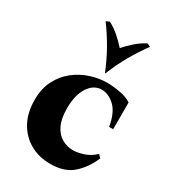

<svg xmlns="http://www.w3.org/2000/svg" viewBox="-185 -841 851 952"><g transform="rotate(30 240.5 -364.5)"><path d="M255 15Q190 15 139 -14Q88 -43 59 -96Q30 -149 30 -222Q30 -287 54.5 -334.5Q79 -382 118.5 -413Q158 -444 205.5 -459.5Q253 -475 299 -475Q334 -475 375 -467.5Q416 -460 440 -443V-290H417Q404 -366 368.5 -399Q333 -432 294 -432Q249 -432 219.5 -387.5Q190 -343 190 -266Q190 -206 208 -169.5Q226 -133 255.5 -116.5Q285 -100 320 -100Q343 -100 377 -110.5Q411 -121 441 -149L457 -133Q431 -70 384 -27.5Q337 15 255 15ZM375 -744 394 -735Q359 -688 326.5 -631.5Q294 -575 268 -510H266Q240 -575 207.5 -631.5Q175 -688 140 -735L159 -744Q190 -728 217 -704.5Q244 -681 267 -655Q290 -681 317 -704.5Q344 -728 375 -744Z"/></g></svg>

Font: Bona Nova
Style: Bold
Weight: 700
Designer: Mateusz Machalski
Foundry: Capitalics
Version: Version 4.001; ttfautohint (v1.8.3)